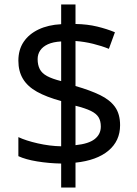

<svg xmlns="http://www.w3.org/2000/svg" viewBox="-20 -779 612 857"><path d="M253 -49Q198 -50 146 -58.5Q94 -67 62 -82V-167Q96 -151 149 -139Q202 -127 253 -126V-328Q187 -346 145 -369.5Q103 -393 82.5 -427Q62 -461 62 -508Q62 -557 85.5 -592Q109 -627 152 -647.5Q195 -668 253 -671V-759H317V-672Q370 -671 413.5 -660.5Q457 -650 493 -635L466 -561Q434 -574 395.5 -583.5Q357 -593 317 -596V-395Q383 -376 427 -354.5Q471 -333 493.5 -301.5Q516 -270 516 -220Q516 -150 464 -106.5Q412 -63 317 -53V58H253ZM317 -131Q376 -137 403 -158.5Q430 -180 430 -214Q430 -239 420 -255.5Q410 -272 385.5 -284Q361 -296 317 -307ZM253 -594Q217 -592 194 -581.5Q171 -571 159.5 -554Q148 -537 148 -515Q148 -489 157.5 -470.5Q167 -452 190 -439.5Q213 -427 253 -417Z"/></svg>

Font: utelugu05
Style: Book
Weight: 400
Designer: Jelle Bosma - Monotype Design Team
Foundry: Monotype Imaging Inc.
Version: Version 2.003